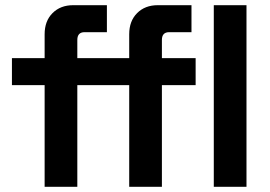

<svg xmlns="http://www.w3.org/2000/svg" viewBox="-20 -720 1040 740"><path d="M278 0H152V-392H26V-496H152V-588Q152 -639 182.5 -669.5Q213 -700 262 -700H392V-596H306Q278 -596 278 -566V-496H378V-392H278ZM604 0H478V-392H378V-496H478V-588Q478 -639 508.5 -669.5Q539 -700 588 -700H718V-596H632Q604 -596 604 -566V-496H734V-392H604ZM930 0H804V-700H930Z"/></svg>

Font: Rootstock Sans Headline
Style: Bold
Weight: 700
Designer: Florian Karsten
Foundry: Florian Karsten
Version: Version 2.000;FEAKit 1.0